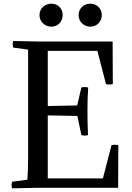

<svg xmlns="http://www.w3.org/2000/svg" viewBox="-20 -1022 719 1045"><path d="M133 -162V-752L52 -763Q46 -781 52 -799L189 -796H593L594 -564Q572 -560 557 -564L510 -745H240V-445L400 -448L423 -546Q438 -550 460 -546Q456 -490 456 -417Q456 -350 459 -287Q441 -281 423 -287L401 -391L240 -394V-51H540L587 -232Q602 -236 624 -232L623 0H189L46 3Q40 -15 46 -33L129 -44Q133 -95 133 -162ZM260 -1002Q286 -1002 303.5 -984.5Q321 -967 321 -940Q321 -913 303.5 -895Q286 -877 260 -877Q233 -877 214 -895Q195 -913 195 -940Q195 -967 214 -984.5Q233 -1002 260 -1002ZM472 -1002Q498 -1002 516 -984.5Q534 -967 534 -940Q534 -913 516 -895Q498 -877 472 -877Q445 -877 426.5 -895Q408 -913 408 -940Q408 -967 426.5 -984.5Q445 -1002 472 -1002Z"/></svg>

Font: Adamina
Style: Regular
Weight: 400
Designer: Cyreal (www.cyreal.org)
Foundry: Cyreal
Version: Version 1.011